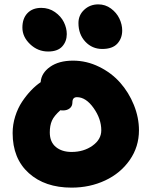

<svg xmlns="http://www.w3.org/2000/svg" viewBox="-20 -941 697 883"><path d="M450.2 -715.8Q403.8 -715.8 372.3 -749.5Q340.8 -783.2 340.8 -835Q340.8 -871.6 367.4 -896.2Q394 -920.9 432.1 -920.9Q464.4 -920.9 490.2 -901.9Q516.1 -882.8 529.1 -855.5Q542 -828.1 542 -800.8Q542 -764.6 519.5 -740.2Q497.1 -715.8 450.2 -715.8ZM201.2 -704.1Q153.8 -704.1 118.4 -737.8Q83 -771.5 83 -814Q83 -856 106.2 -880.4Q129.4 -904.8 169.9 -904.8Q205.1 -904.8 232.7 -885.5Q260.3 -866.2 273.7 -839.1Q287.1 -812 287.1 -784.2Q287.1 -750.5 266.1 -727.3Q245.1 -704.1 201.2 -704.1ZM309.1 -78.1Q186.5 -78.1 112.3 -145Q38.1 -211.9 38.1 -329.1Q38.1 -368.2 50 -406Q62 -443.8 81.5 -473.1Q101.1 -502.4 122.6 -524.9Q144 -547.4 167 -563Q169.9 -605 210.2 -633.5Q250.5 -662.1 315.9 -662.1Q378.4 -662.1 435.5 -634Q492.7 -606 532.5 -561Q572.3 -516.1 595.7 -458.3Q619.1 -400.4 619.1 -341.8Q619.1 -266.1 576.7 -205.1Q534.2 -144 463.6 -111.1Q393.1 -78.1 309.1 -78.1ZM209 -332Q209 -288.1 236.8 -265.1Q264.6 -242.2 309.1 -242.2Q365.2 -242.2 405.5 -271Q445.8 -299.8 445.8 -341.8Q445.8 -394.5 410.4 -444.3Q375 -494.1 334 -494.1Q313 -494.1 313 -470.2Q313 -452.6 300.8 -442.9Q288.6 -433.1 270 -433.1Q261.7 -433.1 257.8 -434.1Q228.5 -408.2 218.8 -386Q209 -363.8 209 -332Z"/></svg>

Font: Shantell Sans Irregular Bouncy
Style: Regular
Weight: 800
Designer: Stephen Nixon, Anya Danilova, Shantell Martin
Foundry: Arrow Type
Version: Version 1.006;[9816181b4]